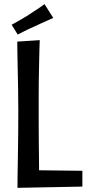

<svg xmlns="http://www.w3.org/2000/svg" viewBox="-20 -898 423 923"><path d="M64 5Q64 -16 64.5 -55.5Q65 -95 66 -147Q67 -199 67.5 -256Q68 -313 68 -367Q68 -421 67 -474Q66 -527 65 -572.5Q64 -618 63.5 -651Q63 -684 63 -698L171 -705Q170 -689 169.5 -659.5Q169 -630 168 -592Q167 -554 166.5 -513.5Q166 -473 166 -435Q166 -397 166 -367Q166 -338 166 -298.5Q166 -259 166.5 -216Q167 -173 167.5 -131.5Q168 -90 168 -57Q168 -24 169 -4ZM64 5 118 -80 376 -77V-1ZM65 -732 36 -779Q54 -789 73.5 -800Q93 -811 114 -824Q127 -833 141 -842Q155 -851 168.5 -860Q182 -869 194 -878L236 -812Q220 -805 205 -798Q190 -791 175 -784.5Q160 -778 146 -771Q132 -765 118 -758.5Q104 -752 91 -745Q78 -738 65 -732Z"/></svg>

Font: Truculenta SemiBold
Style: Regular
Weight: 600
Version: Version 1.002